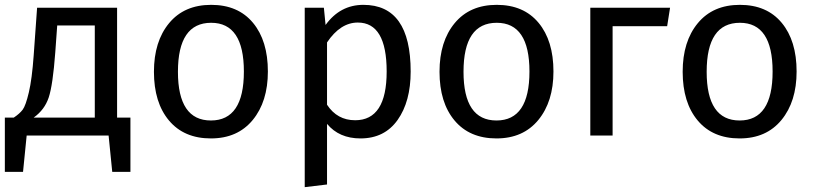

<svg xmlns="http://www.w3.org/2000/svg" viewBox="-20 -559 3363 792"><path d="M463 -74H518V150H443L428 0H90L75 150H0V-74H37Q61 -90 73.5 -106.5Q86 -123 99 -178Q112 -233 119 -331L133 -527H463ZM371 -74V-454H216L208 -343Q198 -208 181 -157Q164 -106 119 -74Z M1085 -264Q1085 -140 1022.5 -64Q960 12 850 12Q739 12 677 -62Q615 -136 615 -263Q615 -388 677.5 -463.5Q740 -539 851 -539Q962 -539 1023.5 -465Q1085 -391 1085 -264ZM851 -465Q714 -465 714 -263Q714 -62 850 -62Q986 -62 986 -264Q986 -465 851 -465Z M1479 -539Q1674 -539 1674 -264Q1674 -140 1620 -64Q1566 12 1467 12Q1379 12 1329 -48V202L1237 213V-527H1316L1323 -456Q1383 -539 1479 -539ZM1445 -63Q1575 -63 1575 -264Q1575 -466 1456 -466Q1384 -466 1329 -384V-127Q1371 -63 1445 -63Z M2263 -264Q2263 -140 2200.5 -64Q2138 12 2028 12Q1917 12 1855 -62Q1793 -136 1793 -263Q1793 -388 1855.5 -463.5Q1918 -539 2029 -539Q2140 -539 2201.5 -465Q2263 -391 2263 -264ZM2029 -465Q1892 -465 1892 -263Q1892 -62 2028 -62Q2164 -62 2164 -264Q2164 -465 2029 -465Z M2507 0H2415V-527H2744L2732 -451H2507Z M3266 -264Q3266 -140 3203.5 -64Q3141 12 3031 12Q2920 12 2858 -62Q2796 -136 2796 -263Q2796 -388 2858.5 -463.5Q2921 -539 3032 -539Q3143 -539 3204.5 -465Q3266 -391 3266 -264ZM3032 -465Q2895 -465 2895 -263Q2895 -62 3031 -62Q3167 -62 3167 -264Q3167 -465 3032 -465Z"/></svg>

Font: Fira Sans
Style: Regular
Weight: 400
Designer: Carrois Corporate & Edenspiekermann AG
Foundry: Carrois Corporate GbR & Edenspiekermann AG
Version: Version 4.106;PS 004.106;hotconv 1.0.70;makeotf.lib2.5.58329